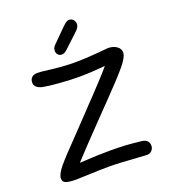

<svg xmlns="http://www.w3.org/2000/svg" viewBox="-162 -1051 1010 1150"><g transform="rotate(-20 342.5 -476.0)"><path d="M521 -19Q402 -28 336 -28Q282 -28 190 -24L125 -22Q85 -22 63.5 -29Q42 -36 42 -58Q42 -86 79 -130.5Q116 -175 207 -268Q229 -291 258.5 -322Q288 -353 327 -394Q340 -408 355 -424Q370 -440 387 -457Q406 -477 452.5 -527Q499 -577 520 -603Q425 -594 356 -594Q299 -594 229.5 -599.5Q160 -605 125 -612Q77 -624 77 -657Q77 -678 89.5 -690Q102 -702 125 -702Q148 -702 199 -695Q289 -684 355 -684Q400 -684 448.5 -687Q497 -690 571 -697Q585 -698 601 -694Q617 -690 628 -682Q651 -667 651 -642Q651 -612 605.5 -558Q560 -504 459 -400L416 -356Q240 -174 181 -109Q291 -116 378 -116Q434 -116 474.5 -113.5Q515 -111 576 -104Q597 -101 608 -89.5Q619 -78 619 -60Q619 -40 605 -27Q591 -14 571 -16ZM269 -789Q269 -810 284 -824L369 -909Q385 -924 394 -930Q403 -936 413 -936Q428 -936 438.5 -924.5Q449 -913 449 -897Q449 -878 430 -859L338 -773Q327 -763 319.5 -759Q312 -755 302 -755Q288 -755 278.5 -765Q269 -775 269 -789Z"/></g></svg>

Font: Mali Medium
Style: Regular
Weight: 500
Version: Version 1.000; ttfautohint (v1.6)